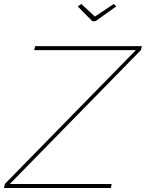

<svg xmlns="http://www.w3.org/2000/svg" viewBox="-60 -941 730 961"><path d="M-36 -20 620 -690H111L116 -710H650L645 -690L-11 -20H499L495 0H-40ZM329 -909 347 -921 415 -858 509 -921 522 -909 418 -835H402Z"/></svg>

Font: Raleway Thin Thin
Style: Italic
Weight: 250
Italic angle: -12°
Version: Version 4.026